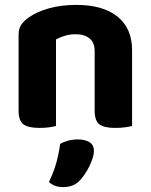

<svg xmlns="http://www.w3.org/2000/svg" viewBox="-20 -516 617 785"><path d="M367 -307Q367 -342 346 -359Q325 -376 290 -376Q266 -376 246 -370Q226 -364 209 -355V-1Q199 2 181 4.5Q163 7 141 7Q96 7 76 -7.5Q56 -22 56 -64V-373Q56 -399 67 -415Q78 -431 98 -445Q130 -468 180.5 -482Q231 -496 292 -496Q401 -496 460.5 -448Q520 -400 520 -311V-1Q509 2 491 4.5Q473 7 451 7Q406 7 386.5 -7.5Q367 -22 367 -64ZM309 219Q294 236 276 242.5Q258 249 238 249Q202 249 180 228Q200 187 210.5 148.5Q221 110 226 72Q240 64 259 59Q278 54 298 54Q327 54 345.5 65Q364 76 364 102Q364 114 359 130Q354 146 346 162.5Q338 179 328 194Q318 209 309 219Z"/></svg>

Font: Baloo Bhai 2
Style: Bold
Weight: 700
Designer: Supriya Tembe, Noopur Datye and Ek Type
Foundry: Ek Type
Version: Version 1.640;PS 1.000;hotconv 16.6.51;makeotf.lib2.5.65220;